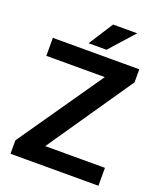

<svg xmlns="http://www.w3.org/2000/svg" viewBox="-162 -1004 929 1106"><g transform="rotate(20 303.0 -451.0)"><path d="M575.7 -109.8V0H74.3V-109.8ZM567.4 -630.9 134.3 0H36.6V-82.3L472.5 -710.9H567.4ZM518.3 -710.9V-600.7H37.7V-710.9ZM241.6 -752.1 337.5 -901.6H485.4L351.3 -752.1Z"/></g></svg>

Font: Vazirmatn
Style: Regular
Weight: 400
Designer: Saber Rastikerdar
Foundry: Saber Rastikerdar
Version: Version 33.003;September 2, 2022;FontCreator 14.0.0.2862 64-